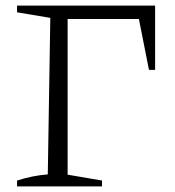

<svg xmlns="http://www.w3.org/2000/svg" viewBox="-20 -667 627 687"><path d="M41 0V-21Q69 -30 96.5 -35.5Q124 -41 151 -43L160 -603L41 -623V-647H535V-417H513L477 -599H222V-42L345 -21V0Z"/></svg>

Font: Piazzolla SC Light
Style: Regular
Weight: 300
Designer: Juan Pablo del Peral
Foundry: Huerta Tipografica
Version: Version 1.330